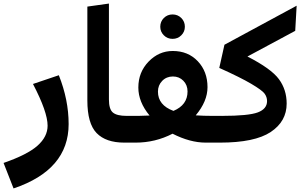

<svg xmlns="http://www.w3.org/2000/svg" viewBox="-56 -800 1713 1077"><path d="M20 257 -36 114Q97 68 154 17.5Q211 -33 211 -95Q211 -172 129 -329L274 -378Q329 -240 329 -104Q329 153 20 257Z M434 -237V-763L555 -780V-242Q555 -187 577.5 -168.5Q600 -150 654 -150L661 -68L641 0Q538 0 486 -53.5Q434 -107 434 -237Z M843 -650Q843 -679 863 -699Q883 -719 912 -719Q941 -719 961 -699Q981 -679 981 -650Q981 -622 961 -602Q941 -582 912 -582Q883 -582 863 -602Q843 -622 843 -650ZM1189 -150 1198 -67 1178 0H1098Q1010 0 912 -50Q815 0 705 0H641L621 -67L653 -150H721Q743 -150 783 -152Q720 -228 720 -309Q720 -395 777.5 -454.5Q835 -514 913 -514Q999 -514 1053.5 -456.5Q1108 -399 1108 -311Q1108 -232 1042 -153Q1085 -150 1135 -150ZM830 -286Q830 -210 917 -178Q996 -211 996 -287Q996 -323 972.5 -347Q949 -371 914 -371Q878 -371 854 -346.5Q830 -322 830 -286Z M1608 -768 1600 -627 1332 -483Q1465 -415 1508.5 -356Q1552 -297 1552 -219Q1552 -119 1462.5 -59.5Q1373 0 1178 0L1158 -67L1190 -150Q1338 -150 1390 -169.5Q1442 -189 1442 -233Q1442 -256 1428 -275Q1414 -294 1353 -330Q1292 -366 1174 -419L1203 -549Z"/></svg>

Font: FiraGO
Style: Bold
Weight: 700
Designer: bBox Type
Foundry: bBox Type GmbH
Version: Version 1.001;PS 001.001;hotconv 1.0.88;makeotf.lib2.5.64775